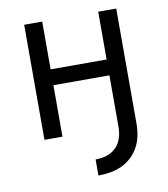

<svg xmlns="http://www.w3.org/2000/svg" viewBox="-82 -600 764 871"><g transform="rotate(-10 300.0 -164.0)"><path d="M301 202V128Q318 128 335 125Q352 122 367.5 114.5Q383 107 395.5 94.5Q408 82 415.5 66.5Q423 51 426 34Q429 17 429 0V-237H171V0H88V-530H171V-310H429V-530H512V0Q512 28 506.5 55.5Q501 83 488 107Q475 131 454.5 150.5Q434 170 408.5 181.5Q383 193 355.5 197.5Q328 202 301 202Z"/></g></svg>

Font: Iosevka Mono
Style: Regular
Weight: 400
Designer: Belleve Invis
Foundry: Belleve Invis
Version: Version 11.1.1